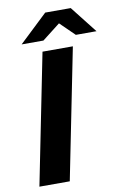

<svg xmlns="http://www.w3.org/2000/svg" viewBox="-98 -958 665 1015"><g transform="rotate(-10 234.5 -450.5)"><path d="M29 0 169 -700H332L192 0ZM67 -757 219 -901H356L469 -757H358L235 -877H338L184 -757Z"/></g></svg>

Font: Montserrat Thin
Style: Bold Italic
Weight: 700
Italic angle: -11.3°
Version: Version 9.000